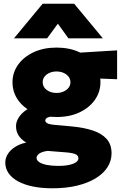

<svg xmlns="http://www.w3.org/2000/svg" viewBox="-20 -792 662 1037"><path d="M263.5 225Q205.5 225 158.5 215.5Q111.5 206 78 187.8Q44.5 169.5 26.5 143.8Q8.5 118 8.5 86Q8.5 62 22.2 40Q36 18 61.2 1.8Q86.5 -14.5 121.5 -22Q93 -39.5 79.8 -61.2Q66.5 -83 66.5 -110Q66.5 -135 81.5 -158Q96.5 -181 123.2 -199Q150 -217 185.2 -227Q220.5 -237 261.5 -235L294.5 -164Q268 -164.5 252.8 -161.8Q237.5 -159 231 -153.5Q224.5 -148 224.5 -141Q224.5 -133 235.2 -126.5Q246 -120 280.5 -117L369.5 -109Q433 -103 481 -87.2Q529 -71.5 555.8 -41.8Q582.5 -12 582.5 36Q582.5 77 560 111.8Q537.5 146.5 495.5 171.8Q453.5 197 394.8 211Q336 225 263.5 225ZM295.5 104Q345 104 374.2 92.8Q403.5 81.5 403.5 63Q403.5 48 388.2 41Q373 34 337.5 31L236.5 23Q217.5 25.5 204.2 31Q191 36.5 184.2 44.2Q177.5 52 177.5 61Q177.5 74 192 83.8Q206.5 93.5 233 98.8Q259.5 104 295.5 104ZM285.5 -160Q214 -160 160.5 -184.8Q107 -209.5 77.2 -252Q47.5 -294.5 47.5 -348Q47.5 -400 77.8 -442.5Q108 -485 161.8 -510Q215.5 -535 285.5 -535Q355 -535 408.5 -510.2Q462 -485.5 492.2 -443.2Q522.5 -401 522.5 -348Q522.5 -296 492.8 -253.2Q463 -210.5 409.8 -185.2Q356.5 -160 285.5 -160ZM285.5 -290Q306 -290 323 -297.5Q340 -305 350.2 -318Q360.5 -331 360.5 -348Q360.5 -373.5 338.5 -389.8Q316.5 -406 285.5 -406Q264.5 -406 247.5 -398.5Q230.5 -391 220.5 -378Q210.5 -365 210.5 -348Q210.5 -322.5 232.2 -306.2Q254 -290 285.5 -290ZM361.5 -374 285.5 -500 612.5 -520V-364ZM55.5 -585 210.5 -772H380.5L535.5 -585H349.5L292.5 -664L234.5 -585Z"/></svg>

Font: Geologica Black
Style: Regular
Weight: 900
Designer: Sindre Bremnes, Frode Helland
Foundry: Monokrom Skriftforlag AS
Version: Version 1.010;gftools[0.9.28]